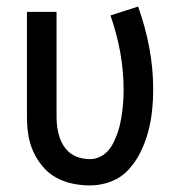

<svg xmlns="http://www.w3.org/2000/svg" viewBox="-20 -556 540 584"><path d="M254 8Q227 8 200.5 2.5Q174 -3 150.5 -16Q127 -29 109.5 -50Q92 -71 81 -95.5Q70 -120 66 -146.5Q62 -173 62 -200V-520H152V-200Q152 -185 154 -169.5Q156 -154 161 -139Q166 -124 174.5 -111Q183 -98 195.5 -89Q208 -80 223.5 -76Q239 -72 254 -72Q270 -72 285 -79.5Q300 -87 310 -99Q320 -111 327 -126Q334 -141 339 -156Q344 -171 347 -187Q350 -203 352 -219Q354 -235 355 -251Q356 -267 356 -283Q356 -341 345.5 -398Q335 -455 316 -509L400 -536Q422 -475 434 -411.5Q446 -348 446 -284Q446 -251 442.5 -218.5Q439 -186 430.5 -154.5Q422 -123 407.5 -93.5Q393 -64 371 -40Q349 -16 318 -4Q287 8 254 8Z"/></svg>

Font: Iosevka Term Curly Medium
Style: Regular
Weight: 500
Designer: Belleve Invis
Foundry: Belleve Invis
Version: Version 32.3.0